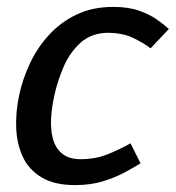

<svg xmlns="http://www.w3.org/2000/svg" viewBox="-20 -528 509 556"><path d="M197 8Q138 8 101 -14Q64 -36 46.5 -73Q29 -110 27 -156Q25 -202 35 -250Q45 -298 66.5 -344Q88 -390 122 -427Q156 -464 202 -486Q248 -508 308 -508Q352 -508 383 -497Q414 -486 435 -471Q456 -456 469 -444L416 -388Q397 -403 366 -418Q335 -433 291 -433Q244 -432 213 -404Q182 -376 164 -334Q146 -292 137 -250Q130 -218 128 -186Q126 -154 133 -127Q140 -100 159.5 -83.5Q179 -67 214 -67Q258 -67 295 -82.5Q332 -98 358 -113L387 -55Q369 -44 341.5 -29Q314 -14 278 -3Q242 8 198 8Z"/></svg>

Font: Epunda Sans Medium
Style: Italic
Weight: 500
Italic angle: -12.0243°
Designer: Simon Atzbach
Foundry: typofactur
Version: Version 2.204; ttfautohint (v1.8.4.7-5d5b)